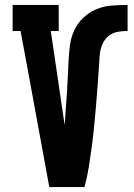

<svg xmlns="http://www.w3.org/2000/svg" viewBox="-20 -755 540 775"><path d="M179 0 89 -490 63 -630H31V-735H217V-630H185L241 -250Q243 -282 245.5 -314Q248 -346 250 -377.5Q252 -409 253.5 -441Q255 -473 256.5 -505Q258 -537 262 -569.5Q266 -602 279 -631Q292 -660 315.5 -682.5Q339 -705 368.5 -717.5Q398 -730 430.5 -732.5Q463 -735 495 -735V-630Q478 -630 460.5 -627.5Q443 -625 428 -616.5Q413 -608 403 -593.5Q393 -579 388 -562Q383 -545 382 -528Q381 -511 380 -494Q380 -493 380 -493Q380 -493 380 -493Q377 -452 374 -410.5Q371 -369 367.5 -327.5Q364 -286 360 -245Q356 -204 350.5 -163Q345 -122 338.5 -81Q332 -40 321 0Z"/></svg>

Font: Iosevka Slab Extrabold
Style: Regular
Weight: 800
Monospace: yes
Designer: Belleve Invis
Foundry: Belleve Invis
Version: Version 11.1.1; ttfautohint (v1.8.3)